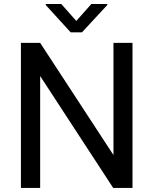

<svg xmlns="http://www.w3.org/2000/svg" viewBox="-20 -921 753 941"><path d="M629.4 -710.9V0H534.7L176.8 -548.3V0H82.5V-710.9H176.8L536.1 -161.1V-710.9ZM280.3 -901.4 354 -818.4 427.7 -901.4H505.9V-896.5L381.8 -762.7H326.2L204.1 -896.5V-901.4Z"/></svg>

Font: Vazirmatn RD
Style: Regular
Weight: 400
Designer: Saber Rastikerdar
Foundry: Saber Rastikerdar
Version: Version 32.102